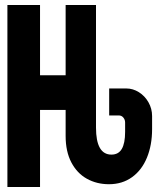

<svg xmlns="http://www.w3.org/2000/svg" viewBox="-20 -745 640 765"><path d="M9.5 -725H139.5V-445H241.5V-725H362.5V-236.5Q362.5 -129 424 -129Q452 -129 465.2 -151.5Q478.5 -174 478.5 -219.5V-257Q478.5 -268 471.5 -276.5Q464.5 -285 453.5 -285H415V-392.5H483.5Q509.5 -392.5 533.2 -377.8Q557 -363 571.5 -337.5Q586 -312 586 -282.5V-230.5Q586 -167 565.5 -117Q545 -67 506 -39Q467 -11 414 -11Q365.5 -11 326.2 -32.8Q287 -54.5 264.2 -98Q241.5 -141.5 241.5 -203V-307H139.5V0H9.5Z"/></svg>

Font: JuliaMono ExtraBold
Style: Regular
Weight: 800
Monospace: yes
Designer: cormullion
Foundry: corm
Version: Version 0.055; ttfautohint (v1.8.4)